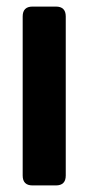

<svg xmlns="http://www.w3.org/2000/svg" viewBox="-20 -564 268 584"><path d="M79 0Q49 0 49 -30V-514Q49 -544 79 -544H150Q180 -544 180 -514V-30Q180 0 150 0Z"/></svg>

Font: Pitagon Sans Text
Style: Bold
Weight: 700
Designer: Travis Tran
Foundry: Pitagon
Version: Version 1.001; ttfautohint (v1.8.4.7-5d5b);gftools[0.9.26]